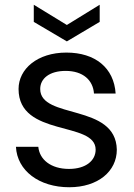

<svg xmlns="http://www.w3.org/2000/svg" viewBox="-20 -778 562 807"><path d="M261 -673 122 -758V-686L261 -604L399 -686V-758ZM471 -149C467 -345 149 -275 149 -404C149 -448 188 -480 256 -480C329 -480 371 -441 375 -385H466C459 -493 380 -557 259 -557C137 -557 58 -488 58 -404C58 -200 382 -271 382 -149C382 -104 342 -68 270 -68C193 -68 146 -108 141 -161H47C52 -61 144 9 271 9C392 9 471 -58 471 -149Z"/></svg>

Font: Matrixport Regular
Style: Regular
Weight: 400
Designer: Ninad Kale (Devanagari), Jonny Pinhorn (Latin)
Foundry: Indian Type Foundry
Version: Version 3.200;PS 1.000;hotconv 16.6.54;makeotf.lib2.5.65590